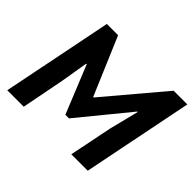

<svg xmlns="http://www.w3.org/2000/svg" viewBox="-156 -949 1178 1178"><g transform="rotate(45 433.0 -360.0)"><path d="M23.1 0 167.6 -719.7H265.1L425.2 -343.2H429.1L746.8 -719.7H865.8L721.4 0H578.8L635.7 -281.5L683.3 -471.5H679.4L412.9 -145.7H381.6L255 -457.3H250L220.8 -281.1L166 0Z"/></g></svg>

Font: Reddit Sans
Style: Italic
Weight: 400
Italic angle: -11.25°
Designer: Stephen Hutchings
Version: Version 1.013